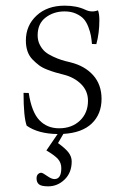

<svg xmlns="http://www.w3.org/2000/svg" viewBox="-20 -467 451 685"><path d="M151.9 197.8Q127.9 197.8 119.1 190.7Q110.4 183.6 110.4 169.4Q110.4 159.7 115.5 154.5Q120.6 149.4 127 149.4Q132.3 149.4 147.9 160.6Q163.6 171.9 174.3 171.9Q198.7 171.9 198.7 132.8Q198.7 113.8 186.8 100.3Q174.8 86.9 145.5 69.8L185.5 11.2Q116.2 10.3 75.2 -18.6Q64 -49.8 64 -135.7L82.5 -135.3Q92.8 -67.4 120.4 -38.3Q147.9 -9.3 190.9 -9.3Q236.3 -9.3 265.1 -36.6Q293.9 -64 293.9 -107.4Q293.9 -142.6 269.3 -167Q244.6 -191.4 207 -200.7Q189.9 -205.1 178.7 -208.3Q167.5 -211.4 149.4 -218.3Q131.3 -225.1 119.6 -233.9Q107.9 -242.7 95.9 -254.9Q84 -267.1 78.1 -284.2Q72.3 -301.3 72.3 -322.3Q72.3 -376 110.4 -411.4Q148.4 -446.8 210.9 -446.8Q253.9 -446.8 284.7 -432.1Q307.1 -421.4 329.6 -430.2Q334.5 -417.5 334.5 -394.5Q334.5 -348.6 323.7 -309.6L308.1 -310.1Q306.6 -327.1 304.2 -340.3Q301.8 -353.5 295.2 -370.8Q288.6 -388.2 278.8 -399.2Q269 -410.2 251.5 -418.2Q233.9 -426.3 210.4 -426.3Q171.4 -426.3 142.8 -404.5Q114.3 -382.8 114.3 -340.8Q114.3 -322.3 122.1 -307.1Q129.9 -292 140.6 -282.7Q151.4 -273.4 168.7 -265.4Q186 -257.3 199.2 -253.2Q212.4 -249 231.4 -244.6Q282.7 -231.9 312.5 -198.5Q342.3 -165 342.3 -114.3Q342.3 -60.1 307.6 -26.6Q272.9 6.8 206.1 10.7L187 43.5Q213.9 63 224.9 77.6Q235.8 92.3 235.8 108.9Q235.8 148.9 210.7 173.3Q185.5 197.8 151.9 197.8Z"/></svg>

Font: Elstob ExtraLight
Style: Regular
Weight: 200
Designer: Peter S. Baker
Version: Version 1.015